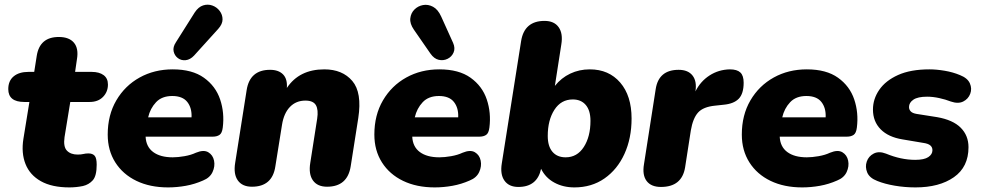

<svg xmlns="http://www.w3.org/2000/svg" viewBox="-20 -805 4273 836"><path d="M282 11Q206 11 158 -16Q110 -43 91 -91Q72 -139 82 -201L108 -361H86Q16 -361 16 -417Q16 -453 39.5 -472.5Q63 -492 104 -492H129L140 -562Q153 -644 236 -644Q281 -644 302 -619Q323 -594 315 -547L307 -492H379Q412 -492 431 -478Q450 -464 450 -437Q450 -405 428.5 -383Q407 -361 370 -361H286L261 -208Q255 -166 271.5 -149Q288 -132 318 -132Q333 -132 343 -134.5Q353 -137 365 -137Q383 -137 392 -127Q401 -117 401 -88Q401 -39 384 -20Q367 -1 341 5Q312 11 282 11Z M712 11Q633 11 574 -17.5Q515 -46 482 -98Q449 -150 449 -219Q449 -304 486.5 -368Q524 -432 588 -467.5Q652 -503 732 -503Q817 -503 868 -466.5Q919 -430 938.5 -372Q958 -314 950 -250Q947 -225 935.5 -217.5Q924 -210 907 -210H614Q616 -166 647 -143Q678 -120 732 -120Q755 -120 783.5 -125Q812 -130 833 -140Q867 -154 887 -142Q907 -130 912 -105.5Q917 -81 905.5 -56Q894 -31 864 -19Q828 -3 789 4Q750 11 712 11ZM730 -387Q685 -387 659.5 -360Q634 -333 625 -294H814Q816 -335 795.5 -361Q775 -387 730 -387ZM825 -563Q808 -545 788.5 -543Q769 -541 754.5 -552Q740 -563 736 -581.5Q732 -600 746 -621L828 -751Q844 -775 864.5 -781.5Q885 -788 904.5 -781Q924 -774 936.5 -757.5Q949 -741 949 -720.5Q949 -700 930 -679Z M1077 8Q1035 8 1015.5 -19.5Q996 -47 1004 -96L1054 -413Q1068 -501 1156 -501Q1193 -501 1212.5 -481Q1232 -461 1229 -422Q1283 -503 1392 -503Q1471 -503 1514 -452.5Q1557 -402 1540 -291L1507 -81Q1493 8 1404 8Q1362 8 1342.5 -19.5Q1323 -47 1331 -96L1361 -288Q1367 -327 1355.5 -347Q1344 -367 1310 -367Q1269 -367 1242.5 -339.5Q1216 -312 1208 -262L1179 -81Q1166 8 1077 8Z M1873 11Q1794 11 1735 -17.5Q1676 -46 1643 -98Q1610 -150 1610 -219Q1610 -304 1647.5 -368Q1685 -432 1749 -467.5Q1813 -503 1893 -503Q1978 -503 2029 -466.5Q2080 -430 2099.5 -372Q2119 -314 2111 -250Q2108 -225 2096.5 -217.5Q2085 -210 2068 -210H1775Q1777 -166 1808 -143Q1839 -120 1893 -120Q1916 -120 1944.5 -125Q1973 -130 1994 -140Q2028 -154 2048 -142Q2068 -130 2073 -105.5Q2078 -81 2066.5 -56Q2055 -31 2025 -19Q1989 -3 1950 4Q1911 11 1873 11ZM1891 -387Q1846 -387 1820.5 -360Q1795 -333 1786 -294H1975Q1977 -335 1956.5 -361Q1936 -387 1891 -387ZM1854 -572 1782 -676Q1764 -702 1766.5 -725Q1769 -748 1784.5 -763.5Q1800 -779 1822 -783Q1844 -787 1865.5 -775.5Q1887 -764 1901 -733L1953 -618Q1963 -595 1955 -576.5Q1947 -558 1929 -549Q1911 -540 1890.5 -544.5Q1870 -549 1854 -572Z M2481 11Q2432 11 2393.5 -10Q2355 -31 2336 -70Q2319 9 2237 9Q2196 9 2176.5 -18.5Q2157 -46 2165 -94L2249 -626Q2263 -714 2351 -714Q2393 -714 2412.5 -686.5Q2432 -659 2424 -611L2396 -431Q2424 -466 2463 -484.5Q2502 -503 2548 -503Q2631 -503 2680.5 -445.5Q2730 -388 2730 -289Q2730 -203 2699 -135Q2668 -67 2612 -28Q2556 11 2481 11ZM2443 -120Q2493 -120 2522 -165Q2551 -210 2551 -279Q2551 -324 2530.5 -348Q2510 -372 2474 -372Q2423 -372 2394 -327Q2365 -282 2365 -213Q2365 -168 2385.5 -144Q2406 -120 2443 -120Z M2858 9Q2815 9 2795.5 -17Q2776 -43 2784 -90L2835 -417Q2848 -501 2935 -501Q2976 -501 2995.5 -476Q3015 -451 3008 -407Q3030 -451 3069.5 -476.5Q3109 -502 3158 -503Q3189 -503 3203.5 -489.5Q3218 -476 3218 -445Q3218 -397 3196.5 -375Q3175 -353 3131 -349L3094 -345Q3042 -340 3019.5 -315Q2997 -290 2988 -237L2963 -76Q2949 9 2858 9Z M3473 11Q3394 11 3335 -17.5Q3276 -46 3243 -98Q3210 -150 3210 -219Q3210 -304 3247.5 -368Q3285 -432 3349 -467.5Q3413 -503 3493 -503Q3578 -503 3629 -466.5Q3680 -430 3699.5 -372Q3719 -314 3711 -250Q3708 -225 3696.5 -217.5Q3685 -210 3668 -210H3375Q3377 -166 3408 -143Q3439 -120 3493 -120Q3516 -120 3544.5 -125Q3573 -130 3594 -140Q3628 -154 3648 -142Q3668 -130 3673 -105.5Q3678 -81 3666.5 -56Q3655 -31 3625 -19Q3589 -3 3550 4Q3511 11 3473 11ZM3491 -387Q3446 -387 3420.5 -360Q3395 -333 3386 -294H3575Q3577 -335 3556.5 -361Q3536 -387 3491 -387Z M3966 11Q3920 11 3876 3.5Q3832 -4 3800 -17Q3766 -30 3756 -54Q3746 -78 3754 -101.5Q3762 -125 3784.5 -136.5Q3807 -148 3838 -136Q3903 -109 3965 -109Q4004 -109 4022 -121Q4040 -133 4040 -151Q4040 -164 4030.5 -172Q4021 -180 3999 -183L3910 -198Q3848 -208 3814.5 -242Q3781 -276 3781 -328Q3781 -374 3808.5 -414Q3836 -454 3890.5 -478.5Q3945 -503 4027 -503Q4057 -503 4093 -497Q4129 -491 4160 -478Q4193 -465 4203 -442Q4213 -419 4204.5 -396.5Q4196 -374 4174 -363Q4152 -352 4120 -363Q4097 -372 4069.5 -378Q4042 -384 4017 -384Q3976 -384 3957 -371Q3938 -358 3938 -339Q3938 -328 3945.5 -320Q3953 -312 3971 -309L4060 -295Q4129 -283 4163 -249Q4197 -215 4197 -164Q4197 -78 4133.5 -33.5Q4070 11 3966 11Z"/></svg>

Font: Nunito Black
Style: Italic
Weight: 900
Italic angle: -9°
Designer: Vernon Adams
Foundry: Vernon Adams
Version: Version 3.601; ttfautohint (v1.8.2.53-6de2)